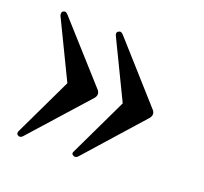

<svg xmlns="http://www.w3.org/2000/svg" viewBox="-90 -583 724 681"><g transform="rotate(20 272.0 -243.0)"><path d="M40 -9Q35 -12 35 -16L36 -23L141 -243L36 -460Q35 -462 35 -468Q35 -474 40 -477Q46 -479 46 -479Q51 -479 57 -473L250 -258Q256 -251 256 -243Q256 -236 250 -228L57 -12Q52 -7 46 -7Q43 -7 40 -9ZM249 -9Q243 -12 243 -16Q243 -19 245 -23L350 -243L245 -460Q243 -464 243 -468Q243 -474 249 -477Q253 -479 255 -479Q260 -479 266 -473L458 -258Q464 -251 464 -243Q464 -236 458 -228Q456 -225 405.5 -169Q355 -113 321 -74L266 -12Q261 -7 255 -7Q251 -7 249 -9Z"/></g></svg>

Font: Shippori Mincho Medium
Style: Regular
Weight: 500
Designer: FONTDASU
Foundry: FONTDASU / Google Inc. / but / Adobe
Version: Version 3.110; ttfautohint (v1.8.3)